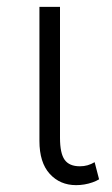

<svg xmlns="http://www.w3.org/2000/svg" viewBox="-20 -530 328 560"><path d="M269 -7Q261 -2 249.5 2Q238 6 226 8Q214 10 202 10Q155 10 125 -23Q95 -56 95 -119V-510H155V-128Q155 -83 168.5 -64Q182 -45 213 -45Q225 -45 235.5 -48Q246 -51 256 -57Z"/></svg>

Font: Radio Canada Light
Style: Regular
Weight: 300
Designer: Charles Daoud, Etienne Aubert Bonn, Alexandre Saumier Demers, Jacques Le Bailly
Foundry: Radio-Canada
Version: Version 2.104;gftools[0.9.28.dev5+ged2979d]